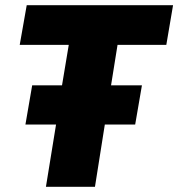

<svg xmlns="http://www.w3.org/2000/svg" viewBox="-20 -720 687 740"><path d="M621 -547H433L408 -391H527L501 -240H384L346 0H157L196 -240H78L104 -391H219L245 -547H56L83 -700H647Z"/></svg>

Font: Georama ExtraCondensed Thin ExtraBold
Style: Italic
Weight: 800
Italic angle: -9°
Version: Version 1.001